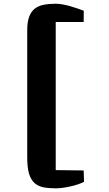

<svg xmlns="http://www.w3.org/2000/svg" viewBox="-20 -901 586 1033"><path d="M126.5 -738.3Q126.5 -781.7 136.5 -809.6Q146.5 -837.4 165.8 -853.3Q185.1 -869.1 213.6 -875Q242.2 -880.9 279.3 -880.9Q296.4 -880.9 315.7 -877.4Q335 -874 354.7 -868.7Q374.5 -863.3 393.8 -856.4Q413.1 -849.6 430.7 -843.3Q430.7 -828.1 430.4 -813Q430.2 -797.9 430.2 -782.7H279.8V14.2L430.2 16.1L432.1 77.1Q419.9 84 400.9 90.3Q381.8 96.7 360.6 101.6Q339.4 106.4 317.9 109.4Q296.4 112.3 279.8 112.3Q242.2 112.3 213.6 106.7Q185.1 101.1 165.5 83.5Q146 65.9 136.2 33.2Q126.5 0.5 126.5 -54.2Z"/></svg>

Font: Merriweather
Style: Heavy
Weight: 900
Version: Version 1.003